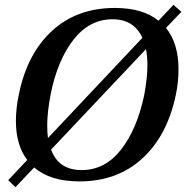

<svg xmlns="http://www.w3.org/2000/svg" viewBox="-20 -743 773 797"><path d="M669 -627Q721 -563 721 -456Q721 -402 710 -350Q675 -181 571 -85.5Q467 10 310 10Q188 10 122 -48L44 34L14 5L93 -79Q46 -141 46 -241Q46 -292 58 -350Q92 -519 195.5 -614.5Q299 -710 457 -710Q573 -710 638 -657L700 -723L733 -694ZM176 -222Q176 -194 179 -170L571 -586Q536 -663 447 -663Q351 -663 284.5 -577.5Q218 -492 190 -350Q176 -277 176 -222ZM592 -472Q592 -508 586 -539L192 -122Q223 -37 319 -37Q416 -37 482.5 -122Q549 -207 579 -350Q592 -422 592 -472Z"/></svg>

Font: Trirong SemiBold
Style: Italic
Weight: 600
Italic angle: -12°
Designer: Katatrad Team
Foundry: CadsonDemak
Version: Version 1.001